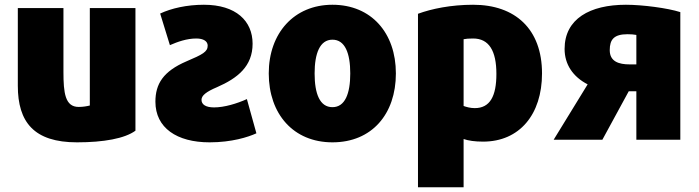

<svg xmlns="http://www.w3.org/2000/svg" viewBox="-20 -575 2943 808"><path d="M550 -25C505 8 416 24 304 24C123 24 55 -61 55 -214V-541H247V-272C247 -184 254 -125 311 -125C330 -125 346 -128 358 -131V-541H550Z M634 -147C634 -222 667 -275 765 -317C833 -346 854 -357 854 -383C854 -401 837 -413 806 -413C766 -413 727 -399 695 -385L654 -518C701 -540 766 -555 838 -555C973 -555 1043 -487 1043 -391C1043 -296 980 -246 893 -208C848 -189 828 -173 828 -155C828 -135 846 -123 881 -123C924 -123 977 -139 1019 -158C1020 -156 1058 -16 1059 -14C1024 2 955 24 862 24C724 24 634 -37 634 -147Z M1646 -266C1646 -95 1545 24 1379 24C1215 24 1111 -95 1111 -266C1111 -436 1218 -555 1379 -555C1543 -555 1646 -436 1646 -266ZM1454 -266C1454 -351 1432 -408 1379 -408C1326 -408 1304 -350 1304 -266C1304 -180 1326 -124 1379 -124C1432 -124 1454 -181 1454 -266Z M2261 -266C2261 -93 2166 21 2013 21C1978 21 1951 17 1931 10V213H1739V-517C1796 -538 1878 -555 1971 -555C2148 -555 2261 -453 2261 -266ZM2069 -264C2069 -361 2038 -413 1971 -413C1954 -413 1940 -412 1931 -410V-129C1942 -125 1959 -120 1978 -120C2042 -120 2069 -170 2069 -264Z M2515 13H2310L2453 -220C2391 -252 2356 -304 2356 -369C2356 -496 2463 -555 2614 -555C2684 -555 2790 -541 2843 -524V13H2658V-191H2626ZM2546 -364C2546 -316 2584 -304 2630 -304C2634 -304 2655 -304 2658 -304V-428C2649 -430 2634 -431 2621 -431C2564 -431 2546 -409 2546 -364Z"/></svg>

Font: Repo Black
Style: Regular
Weight: 900
Designer: Stefan Peev
Foundry: Context Ltd
Version: Version 1.502